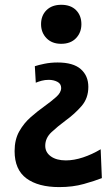

<svg xmlns="http://www.w3.org/2000/svg" viewBox="-20 -571 453 802"><path d="M235.5 -388Q197 -388 174.2 -411.5Q151.5 -435 151.5 -470Q151.5 -506 174.2 -528.5Q197 -551 236 -551Q275.5 -551 297.8 -528.5Q320 -506 320 -470Q320 -435 297.5 -411.5Q275 -388 235.5 -388ZM227.5 210.5Q139.5 210.5 90.2 174Q41 137.5 41 60Q41 12 60.5 -22.5Q80 -57 109 -82.2Q138 -107.5 165.5 -127Q194 -147.5 214.8 -166Q235.5 -184.5 235.5 -203.5Q235.5 -221 219.8 -229.2Q204 -237.5 183.5 -237.5Q168 -237.5 154 -233.8Q140 -230 129.5 -225.5L125.5 -294.5Q140.5 -299.5 166.2 -304.8Q192 -310 220.5 -310Q286 -310 317.5 -282.2Q349 -254.5 349 -208Q349 -160.5 320.5 -127.8Q292 -95 254 -67.5Q221.5 -43.5 195.2 -19Q169 5.5 169 38Q169 65.5 192.5 82.2Q216 99 255 99Q289 99 326.8 86.5Q364.5 74 400.5 52.5L405.5 173Q376.5 184.5 330.2 197.5Q284 210.5 227.5 210.5Z"/></svg>

Font: Commissioner SemiBold
Style: Regular
Weight: 600
Designer: Kostas Bartsokas
Foundry: Kostas Bartsokas
Version: Version 1.000; ttfautohint (v1.8.3)